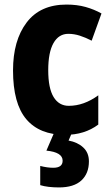

<svg xmlns="http://www.w3.org/2000/svg" viewBox="-20 -580 488 840"><path d="M265 10Q153 10 95 -58.5Q37 -127 37 -272Q37 -403 96.5 -481.5Q156 -560 271 -560Q317 -560 354.5 -549.5Q392 -539 424 -521L381 -402Q354 -416 329 -424Q304 -432 279 -432Q237 -432 214 -391.5Q191 -351 191 -273Q191 -194 214.5 -155.5Q238 -117 281 -117Q347 -117 410 -163V-35Q350 10 265 10ZM369 126Q369 179 336 209.5Q303 240 238 240Q214 240 193 237.5Q172 235 156 230V146Q187 154 213 154Q254 154 254 123Q254 86 183 79L217 0H295L280 35Q319 42 344 65Q369 88 369 126Z"/></svg>

Font: Noto Sans Arabic UI Cn XBd
Style: Regular
Weight: 800
Width: 3
Designer: Monotype Design Team, Nadine Chahine and Nizar Qandah
Foundry: Monotype Imaging Inc.
Version: Version 2.010; ttfautohint (v1.8.4.7-5d5b)